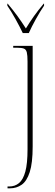

<svg xmlns="http://www.w3.org/2000/svg" viewBox="-20 -786 298 1046"><path d="M21 240V230H30Q61 230 83.5 211.5Q106 193 118 149Q130 105 130 27V-451Q130 -485 126 -501Q122 -517 109.5 -521.5Q97 -526 72 -526H52V-536H158V12Q158 102 142 151.5Q126 201 98 220.5Q70 240 34 240ZM104 -606Q88 -640 64 -683Q40 -726 20 -755V-766H22Q53 -729 75.5 -698Q98 -667 121 -631Q143 -667 165 -698Q187 -729 218 -766H220V-755Q200 -726 176 -683Q152 -640 137 -606Z"/></svg>

Font: Noto Serif Display SemiCondensed Thin
Style: Regular
Weight: 100
Width: 4
Designer: Monotype Design Team
Foundry: Monotype Imaging Inc.
Version: Version 2.009